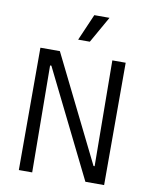

<svg xmlns="http://www.w3.org/2000/svg" viewBox="-95 -950 806 1020"><g transform="rotate(10 308.0 -440.0)"><path d="M78 0V-660H183L465 -90H471L466 -660H538V0H437L152 -576H145L150 0ZM331 -737H268L330 -880H412Z"/></g></svg>

Font: Bricolage Grotesque SemiCondensed Light
Style: Regular
Weight: 300
Width: 4
Designer: Mathieu Triay
Foundry: Atelier Triay
Version: Version 1.000;gftools[0.9.30]